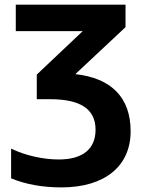

<svg xmlns="http://www.w3.org/2000/svg" viewBox="-20 -566 621 826"><path d="M138.2 -139.2H195.8C324.7 -139.2 391.1 -97.7 391.1 -7.8C391.1 74.7 335.9 120.1 232.9 120.1C200.2 120.1 165 116.2 128.4 107.9C91.3 99.6 57.6 87.9 27.8 73.2V201.2C90.3 227.1 162.6 240.2 244.1 240.2C433.1 240.2 542 147 542 -1C542 -147 458.5 -230 304.2 -247.1L520 -449.2V-545.9H47.9V-432.1H335.9L138.2 -245.1Z"/></svg>

Font: Noto Reveo Sans
Style: Bold
Weight: 700
Designer: Monotype Design team
Foundry: Monotype Imaging Inc.
Version: Version 1.04